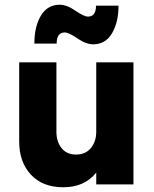

<svg xmlns="http://www.w3.org/2000/svg" viewBox="-20 -778 648 810"><path d="M385 -754H480Q480 -684 452.5 -637.5Q425 -591 373 -591Q343 -591 306.5 -616Q270 -641 253 -641Q219 -641 219 -594H125Q125 -666 152.5 -712Q180 -758 232 -758Q262 -758 298 -733Q334 -708 351 -708Q385 -708 385 -754ZM386 -222V-515H543V0H386V-50Q337 12 247 12Q160 12 110.5 -41Q61 -94 61 -181V-515H218V-222Q218 -181 239.5 -153.5Q261 -126 301 -126Q341 -126 363.5 -153.5Q386 -181 386 -222Z"/></svg>

Font: Freely
Style: Bold
Weight: 700
Designer: Kris Sowersby
Foundry: Klim Type Foundry
Version: Version 1.006;hotconv 1.0.113;makeotfexe 2.5.65598;200799169